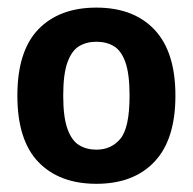

<svg xmlns="http://www.w3.org/2000/svg" viewBox="-20 -768 494 492"><path d="M227 -297Q132 -297 78.2 -353Q24.5 -409 24.5 -523Q24.5 -637 78.2 -692.8Q132 -748.5 227 -748.5Q322.5 -748.5 376 -691.8Q429.5 -635 429.5 -523Q429.5 -410.5 376 -353.8Q322.5 -297 227 -297ZM227 -384.5Q265.5 -384.5 288.8 -412.8Q312 -441 312 -523Q312 -578 301.5 -608Q291 -638 272 -649.5Q253 -661 227 -661Q201.5 -661 182.5 -649.5Q163.5 -638 152.8 -608Q142 -578 142 -523Q142 -468 152.8 -438Q163.5 -408 182.5 -396.2Q201.5 -384.5 227 -384.5Z"/></svg>

Font: Encode Sans SmCnd SmBold
Style: Regular
Weight: 600
Width: 4
Designer: Multiple Designers
Foundry: Impallari Type
Version: Version 3.002; ttfautohint (v1.8.3) -l 8 -r 50 -G 200 -x 14 